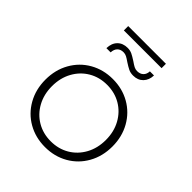

<svg xmlns="http://www.w3.org/2000/svg" viewBox="-219 -923 1058 1058"><g transform="rotate(45 310.0 -394.0)"><path d="M49 -261Q49 -337 83 -397.5Q117 -458 176.5 -492Q236 -526 310 -526Q384 -526 443.5 -492Q503 -458 537 -397.5Q571 -337 571 -261Q571 -185 537 -124.5Q503 -64 443.5 -30Q384 4 310 4Q236 4 176.5 -30Q117 -64 83 -124.5Q49 -185 49 -261ZM520 -261Q520 -325 492.5 -375Q465 -425 417.5 -453Q370 -481 310 -481Q250 -481 202.5 -453Q155 -425 127.5 -375Q100 -325 100 -261Q100 -197 127.5 -147Q155 -97 202.5 -69Q250 -41 310 -41Q370 -41 417.5 -69Q465 -97 492.5 -147Q520 -197 520 -261ZM300 -648Q283 -660 271.5 -666Q260 -672 247 -672Q224 -672 211 -658.5Q198 -645 197 -621H164Q165 -660 187 -682.5Q209 -705 246 -705Q266 -705 281.5 -697.5Q297 -690 320 -675Q337 -663 348.5 -657Q360 -651 373 -651Q396 -651 409.5 -664Q423 -677 424 -700H456Q455 -663 433 -640.5Q411 -618 375 -618Q354 -618 338.5 -625.5Q323 -633 300 -648ZM163 -792H457V-758H163Z"/></g></svg>

Font: Idrija Light
Style: Regular
Weight: 300
Designer: Julieta Ulanovsky
Foundry: Julieta Ulanovsky
Version: Version 7.200